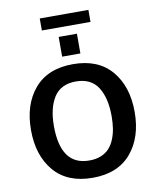

<svg xmlns="http://www.w3.org/2000/svg" viewBox="-111 -1148 1014 1245"><g transform="rotate(-10 396.5 -525.5)"><path d="M558.1 -984.9H237.8V-1064H558.1ZM458 -794.9H337.9V-924.8H458ZM651.9 -90.8Q564 13.2 397.9 13.2Q231 13.2 143.1 -90.8Q56.2 -193.8 56.2 -360.8Q56.2 -527.8 143.1 -630.9Q231 -734.9 397.9 -734.9Q564 -734.9 651.9 -630.9Q738.8 -527.8 738.8 -360.8Q738.8 -193.8 651.9 -90.8ZM586.9 -360.8Q586.9 -479 542 -549.8Q496.6 -621.1 397 -621.1Q297.4 -621.1 252 -549.8Q207 -479 207 -360.8Q207 -99.6 397 -101.1Q439 -101.1 471.9 -114.5Q504.9 -127.9 526.1 -150.9Q547.4 -173.8 561.3 -207.3Q575.2 -240.7 581.1 -278.3Q586.9 -315.9 586.9 -360.8Z"/></g></svg>

Font: Perun
Style: Bold
Weight: 700
Foundry: Copyright (c) Stefan Peev, Context Ltd, 2016
Version: Version 1.0000